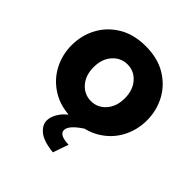

<svg xmlns="http://www.w3.org/2000/svg" viewBox="-202 -670 1013 1013"><g transform="rotate(45 305.0 -163.5)"><path d="M305 10Q215 10 152.5 -28Q90 -66 57 -128Q24 -190 24 -262Q24 -335 57 -397Q90 -459 153 -497Q216 -535 305 -535Q394 -535 457 -497Q520 -459 553 -397Q586 -335 586 -262Q586 -190 553 -128Q520 -66 457 -28Q394 10 305 10ZM188 -262Q188 -201 221.5 -163Q255 -125 305 -125Q354 -125 387.5 -163Q421 -201 421 -262Q421 -323 387.5 -361Q354 -399 305 -399Q255 -399 221.5 -361Q188 -323 188 -262ZM212 113Q212 78 238.5 42.5Q265 7 319 -22H371L386 0Q312 48 312 83Q312 119 384 121L354 208Q277 200 244.5 172.5Q212 145 212 113Z"/></g></svg>

Font: Raleway ExtraBold
Style: Regular
Weight: 800
Designer: Matt McInerney, Pablo Impallari, Rodrigo Fuenzalida
Foundry: Matt McInerney, Pablo Impallari, Rodrigo Fuenzalida
Version: Version 4.026